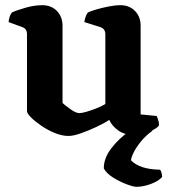

<svg xmlns="http://www.w3.org/2000/svg" viewBox="-20 -520 651 740"><path d="M244 4Q219 4 191 -7.5Q163 -19 139 -35.5Q115 -52 99.5 -67.5Q84 -83 84 -92V-388Q84 -409 67 -415L13 -435Q16 -460 26 -472Q43 -480 77.5 -490Q112 -500 143 -500Q178 -500 199.5 -477.5Q221 -455 221 -421V-123Q232 -113 252.5 -98.5Q273 -84 286 -84Q295 -84 312.5 -89Q330 -94 350.5 -102Q371 -110 386 -119V-388Q386 -408 368 -415L305 -435Q307 -448 311 -458Q315 -468 319 -472Q329 -477 351 -483.5Q373 -490 398.5 -495Q424 -500 444 -500Q479 -500 500.5 -477.5Q522 -455 522 -421V-79L584 -73Q586 -68 589.5 -58.5Q593 -49 593 -37Q587 -28 570.5 -19.5Q554 -11 533 -5.5Q512 0 495 0Q460 0 436 -17Q412 -34 401 -58Q382 -45 352 -31Q322 -17 292.5 -6.5Q263 4 244 4ZM506 200Q494 200 467.5 190Q441 180 415.5 164Q390 148 380 129Q380 89 409.5 51Q439 13 478 -14L569 -17Q542 2 523 25.5Q504 49 494.5 69Q485 89 485 98Q519 133 597 134Q600 138 602.5 146Q605 154 605 162Q591 178 561.5 189Q532 200 506 200Z"/></svg>

Font: Texturina
Style: Bold
Weight: 700
Designer: Guillermo Torres Carreño
Foundry: Omnibus-Type
Version: Version 1.002; ttfautohint (v1.8.3)